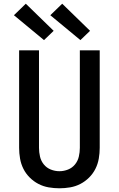

<svg xmlns="http://www.w3.org/2000/svg" viewBox="-20 -1006 640 1034"><path d="M300 8Q271 8 242 3Q213 -2 187 -15.5Q161 -29 140 -50Q119 -71 106 -97Q93 -123 88 -152Q83 -181 83 -210V-735H190V-210Q190 -186 195.5 -162.5Q201 -139 216 -120.5Q231 -102 253.5 -93Q276 -84 300 -84Q324 -84 346.5 -93Q369 -102 384 -120.5Q399 -139 404.5 -162.5Q410 -186 410 -210V-735H517V-210Q517 -181 512 -152Q507 -123 494 -97Q481 -71 460 -50Q439 -29 413 -15.5Q387 -2 358 3Q329 8 300 8ZM413 -790 251 -924 315 -986 465 -840ZM217 -790 55 -924 119 -986 269 -840Z"/></svg>

Font: Iosevka Aile Semibold
Style: Regular
Weight: 600
Designer: Belleve Invis
Foundry: Belleve Invis
Version: Version 31.1.0; ttfautohint (v1.8.4)